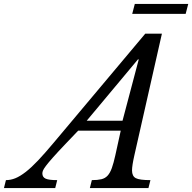

<svg xmlns="http://www.w3.org/2000/svg" viewBox="-128 -950 971 970"><path d="M551 -166Q539 -113 539 -89Q539 -60 558 -50Q577 -40 632 -40L622 0H326L336 -40Q365 -40 384 -44.5Q403 -49 415.5 -62.5Q428 -76 437 -101Q446 -126 455 -167L482 -290H267L204 -224Q163 -181 139.5 -154.5Q116 -128 104 -112Q92 -96 89 -88Q86 -80 86 -74Q86 -55 102.5 -47.5Q119 -40 161 -40L151 0H-108L-98 -40Q-74 -40 -50.5 -49.5Q-27 -59 1.5 -81Q30 -103 64.5 -139.5Q99 -176 145 -231L606 -780H690ZM491 -340 573 -650H569L310 -340ZM540 -880 553 -930H823L810 -880Z"/></svg>

Font: SVN-Libre Baskerville
Style: Italic
Weight: 400
Italic angle: -14°
Designer: Pablo Impallari, Rodrigo Fuenzalida
Foundry: Pablo Impallari, Rodrigo Fuenzalida
Version: Version 1.000; ttfautohint (v1.8.4)